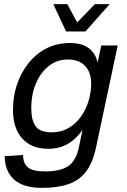

<svg xmlns="http://www.w3.org/2000/svg" viewBox="-20 -751 616 933"><path d="M184 162Q93 162 48 121Q3 80 3 8L92 2Q92 42 115 62Q138 82 200 82Q275 82 312.5 55.5Q350 29 363 -34L381 -120Q353 -78 311.5 -53Q270 -28 214 -28Q133 -28 88 -78Q43 -128 43 -218Q43 -282 62.5 -340Q82 -398 118 -443.5Q154 -489 205 -515.5Q256 -542 320 -542Q379 -542 412.5 -516Q446 -490 454 -446L472 -530H552L447 -36Q431 40 398 83Q365 126 312 144Q259 162 184 162ZM232 -108Q277 -108 313 -129Q349 -150 373.5 -184.5Q398 -219 410.5 -261Q423 -303 423 -346Q423 -399 393.5 -430.5Q364 -462 310 -462Q258 -462 218 -431Q178 -400 155 -346.5Q132 -293 132 -226Q132 -166 153.5 -137Q175 -108 232 -108ZM301 -598 239 -731H307L355 -642L441 -731H513L395 -598Z"/></svg>

Font: Geist Regular
Style: Italic
Weight: 400
Italic angle: -12°
Designer: Basement.studio, Andrés Briganti, Mateo Zaragoza
Foundry: Basement.studio, Vercel, Andrés Briganti, Guido Ferreyra, Mateo Zaragoza
Version: Version 1.500; ttfautohint (v1.8.4.7-5d5b)